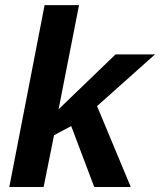

<svg xmlns="http://www.w3.org/2000/svg" viewBox="-20 -745 638 765"><path d="M195.3 -206.1 153.8 0H17.1L157.7 -724.6H294.9L213.4 -309.6L291.5 -384.8L440.4 -528.3H597.7L366.7 -322.3L501 0H355.5L263.7 -242.7Z"/></svg>

Font: Arimo
Style: Bold Italic
Weight: 700
Italic angle: -12°
Designer: Steve Matteson
Foundry: Monotype Imaging Inc.
Version: Version 1.33